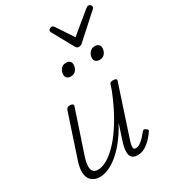

<svg xmlns="http://www.w3.org/2000/svg" viewBox="-246 -1175 1186 1321"><g transform="rotate(-30 346.5 -515.0)"><path d="M152 16Q116 16 91 -2.5Q66 -21 60.5 -60.5Q55 -100 76 -162L186 -494Q191 -506 197 -510.5Q203 -515 217 -515Q233 -515 239 -509Q245 -503 241 -491L130 -159Q117 -118 116 -90Q115 -62 127.5 -48Q140 -34 166 -34Q198 -34 238.5 -57Q279 -80 325.5 -129.5Q372 -179 421 -259.5Q470 -340 517 -455L530 -495Q534 -508 540.5 -512Q547 -516 560 -516Q577 -516 583.5 -510.5Q590 -505 585 -493L456 -101Q448 -76 446 -61Q444 -46 448.5 -39Q453 -32 464 -32Q481 -32 498.5 -44Q516 -56 532.5 -73.5Q549 -91 562 -108Q569 -116 575.5 -116Q582 -116 590 -110Q600 -104 601 -97.5Q602 -91 597 -85Q585 -68 563.5 -44Q542 -20 513.5 -2Q485 16 452 16Q428 16 414 6.5Q400 -3 395.5 -20.5Q391 -38 394 -62.5Q397 -87 406 -115L448 -243Q409 -172 369 -122.5Q329 -73 290.5 -42.5Q252 -12 217 2Q182 16 152 16ZM323 -683Q305 -683 294 -692.5Q283 -702 283 -719Q283 -743 297.5 -762.5Q312 -782 340 -782Q358 -782 369 -773Q380 -764 380 -745Q380 -722 365.5 -702.5Q351 -683 323 -683ZM552 -683Q534 -683 522.5 -692.5Q511 -702 511 -719Q511 -743 526.5 -762.5Q542 -782 569 -782Q586 -782 597.5 -773Q609 -764 609 -745Q609 -722 594.5 -702.5Q580 -683 552 -683ZM670 -1046Q679 -1046 686 -1039.5Q693 -1033 693 -1025Q693 -1019 690.5 -1015.5Q688 -1012 684 -1008L503 -845Q495 -837 488 -834.5Q481 -832 473 -832Q466 -832 460 -835Q454 -838 449 -847L359 -1010Q356 -1014 354.5 -1018Q353 -1022 353 -1026Q353 -1035 362 -1040.5Q371 -1046 378 -1046Q385 -1046 388.5 -1043.5Q392 -1041 396 -1036L485 -901L649 -1036Q656 -1041 660.5 -1043.5Q665 -1046 670 -1046Z"/></g></svg>

Font: Playwrite US Trad ExtraLight
Style: Regular
Weight: 250
Designer: Veronika Burian, José Scaglione
Foundry: TypeTogether
Version: Version 1.003